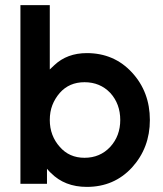

<svg xmlns="http://www.w3.org/2000/svg" viewBox="-20 -720 639 752"><path d="M311 -398Q372 -398 412 -356Q451 -313 451 -250Q451 -188 412 -145Q372 -102 311 -102Q251 -102 214 -145Q195 -166 185 -192.5Q175 -219 175 -250Q175 -282 185 -308Q195 -334 214 -356Q251 -398 311 -398ZM320 -512Q243 -512 193 -465Q188 -461 184 -456.5Q180 -452 175 -448V-700H60V0H164V-59Q168 -55 171.5 -50.5Q175 -46 179 -43Q233 12 320 12Q427 12 497 -64Q567 -141 567 -250Q567 -360 497 -436Q427 -512 320 -512Z"/></svg>

Font: Unageo
Style: SemiBold
Weight: 600
Designer: Richard Sepsi
Foundry: Richard Sepsi
Version: Version 2.000